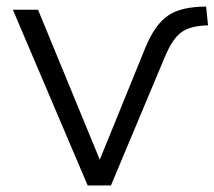

<svg xmlns="http://www.w3.org/2000/svg" viewBox="-20 -569 658 589"><path d="M249 0 19.5 -539.1H96.7L286.1 -79.1L426.8 -424.8Q456.1 -495.1 496.6 -522Q537.1 -548.8 612.3 -548.8L618.2 -491.2Q564.5 -490.2 536.6 -470.2Q508.8 -450.2 485.4 -393.6L320.3 0Z"/></svg>

Font: Min Sans Light
Style: Regular
Weight: 300
Designer: Jinseong-Kim, NotoSansCJK, Nunito
Foundry: Jinseong-Kim
Version: Version 1.400;Glyphs 3.1.2 (3151)